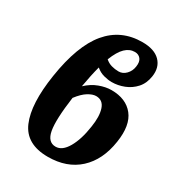

<svg xmlns="http://www.w3.org/2000/svg" viewBox="-183 -887 944 1017"><g transform="rotate(30 289.0 -378.5)"><path d="M260 10Q127 10 84.5 -89.5Q42 -189 71 -375Q102 -576 182 -671.5Q262 -767 392 -767Q465 -767 500.5 -731Q536 -695 527 -636Q520 -590 493.5 -560.5Q467 -531 430 -516.5Q393 -502 355 -502Q333 -502 306.5 -509Q280 -516 258 -535Q243 -480 230 -404Q264 -436 303 -450.5Q342 -465 377 -465Q466 -465 511 -408.5Q556 -352 539 -243Q521 -123 448.5 -56.5Q376 10 260 10ZM383 -702Q351 -702 325 -677Q299 -652 277 -596Q294 -581 315 -575Q336 -569 359 -569Q384 -569 403.5 -589Q423 -609 427 -638Q432 -669 419 -685.5Q406 -702 383 -702ZM322 -397Q301 -397 274 -380.5Q247 -364 218 -326Q198 -182 209.5 -119.5Q221 -57 269 -57Q309 -57 339 -109Q369 -161 381 -244Q392 -312 378 -354.5Q364 -397 322 -397Z"/></g></svg>

Font: Noto Serif Condensed ExtraBold
Style: Italic
Weight: 800
Width: 3
Italic angle: -12°
Designer: Monotype Design Team
Foundry: Monotype Imaging Inc.
Version: Version 2.014; ttfautohint (v1.8.4.7-5d5b)